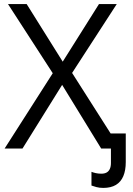

<svg xmlns="http://www.w3.org/2000/svg" viewBox="-20 -734 658 949"><path d="M490.2 194.8Q471.7 194.8 456.5 190.7Q441.4 186.5 432.1 183.1V115.2Q440.4 118.7 453.1 121.6Q465.8 124.5 481 124.5Q496.1 124.5 506.6 118.9Q517.1 113.3 522.7 101.3Q528.3 89.4 528.3 71.3V0H480L287.1 -314.5L91.3 0H2.9L240.7 -372.1L19.5 -713.9H111.8L290 -429.2L469.2 -713.9H557.1L336.4 -373.5L526.9 -74.2H601.6V66.9Q601.6 107.9 589.6 136.5Q577.6 165 553 179.9Q528.3 194.8 490.2 194.8Z"/></svg>

Font: Wonky
Style: Regular
Weight: 400
Designer: Monotype Design Team
Foundry: Monotype Imaging Inc.
Version: Version 3.000